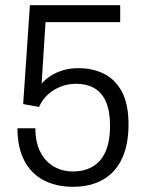

<svg xmlns="http://www.w3.org/2000/svg" viewBox="-20 -706 553 738"><path d="M261 12Q196 12 147.5 -13.5Q99 -39 73 -89.5Q47 -140 47 -213H116Q116 -158 135.5 -121Q155 -84 187.5 -65.5Q220 -47 261 -47Q304 -47 336 -65.5Q368 -84 385.5 -123Q403 -162 403 -224Q403 -277 388 -313Q373 -349 343.5 -366.5Q314 -384 271 -384Q242 -384 214.5 -373.5Q187 -363 165 -343.5Q143 -324 130 -295L69 -306L95 -686H442V-621H155L140 -385Q155 -402 175.5 -415Q196 -428 222.5 -436Q249 -444 281 -444Q337 -444 380.5 -422Q424 -400 449 -352.5Q474 -305 474 -228Q474 -150 449 -96.5Q424 -43 376 -15.5Q328 12 261 12Z"/></svg>

Font: Archivo SemiCondensed Light
Style: Regular
Weight: 300
Width: 4
Designer: Hector Gatti
Foundry: Omnibus-Type
Version: Version 2.001